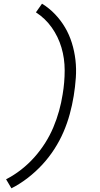

<svg xmlns="http://www.w3.org/2000/svg" viewBox="-20 -861 540 1042"><path d="M42 161 13 112Q56 90 95 59.5Q134 29 166.5 -7.5Q199 -44 225 -85Q251 -126 269.5 -170Q288 -214 300.5 -259Q313 -304 320 -349Q331 -414 331 -479Q331 -544 313.5 -603Q296 -662 261 -711.5Q226 -761 175 -794L208 -841Q247 -817 278.5 -784Q310 -751 333 -712Q356 -673 370 -628Q384 -583 389.5 -535.5Q395 -488 391.5 -438.5Q388 -389 380 -340Q372 -291 358.5 -241.5Q345 -192 324.5 -144.5Q304 -97 275 -52Q246 -7 210 32Q174 71 131.5 104Q89 137 42 161Z"/></svg>

Font: Iosevka Curly Light
Style: Italic
Weight: 300
Italic angle: -9°
Monospace: yes
Designer: Belleve Invis
Foundry: Belleve Invis
Version: Version 22.1.2; ttfautohint (v1.8.4)